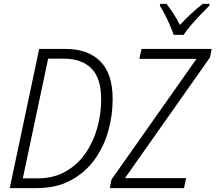

<svg xmlns="http://www.w3.org/2000/svg" viewBox="-20 -965 1106 985"><path d="M30 0 181 -714H316Q431 -714 494.5 -650.5Q558 -587 558 -456Q558 -373 535 -291.5Q512 -210 464 -144.5Q416 -79 342.5 -39.5Q269 0 169 0ZM173 -50Q255 -50 316.5 -85Q378 -120 418.5 -178.5Q459 -237 479 -309Q499 -381 499 -455Q499 -565 448.5 -614.5Q398 -664 307 -664H227L97 -50ZM543 0 552 -44 988 -663H695L706 -714H1066L1057 -670L621 -51H935L924 0ZM871 -786Q864 -807 852 -835Q840 -863 826 -890Q812 -917 800 -936L802 -945H834Q851 -924 869.5 -895.5Q888 -867 903 -837Q930 -866 960.5 -894.5Q991 -923 1020 -945H1055L1054 -936Q1036 -918 1010 -891Q984 -864 960 -836Q936 -808 922 -786Z"/></svg>

Font: Noto Sans SemiCondensed Light
Style: Italic
Weight: 300
Width: 4
Italic angle: -12°
Designer: Monotype Design Team
Foundry: Monotype Imaging Inc.
Version: Version 2.013; ttfautohint (v1.8.4.7-5d5b)